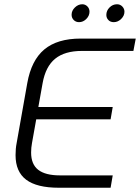

<svg xmlns="http://www.w3.org/2000/svg" viewBox="-20 -881 657 901"><path d="M53 -153Q53 -184 58 -209L108 -491Q127 -598 188 -649Q249 -700 359 -700H617L606 -642H364Q284 -642 239 -605.5Q194 -569 180 -491L160 -379H509L499 -321H150L130 -209Q126 -188 126 -165Q126 -110 159.5 -84Q193 -58 261 -58H509L499 0H256Q153 0 103 -37.5Q53 -75 53 -153ZM316 -812Q316 -831 331.5 -846Q347 -861 366 -861Q380 -861 390 -851Q400 -841 400 -826Q400 -807 385 -792Q370 -777 351 -777Q336 -777 326 -787Q316 -797 316 -812ZM479 -811Q479 -831 494 -846Q509 -861 529 -861Q544 -861 554 -850.5Q564 -840 564 -826Q564 -807 548.5 -792Q533 -777 514 -777Q498 -777 488.5 -787Q479 -797 479 -811Z"/></svg>

Font: KoHo
Style: Italic
Weight: 400
Italic angle: -10°
Designer: Cadson Demak & Katatrad Team
Foundry: Cadson Demak Co.,Ltd.
Version: Version 1.000